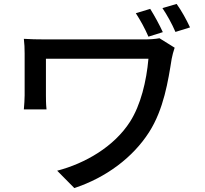

<svg xmlns="http://www.w3.org/2000/svg" viewBox="-20 -882 1040 974"><path d="M742 -837 669 -815C693 -778 716 -736 733 -696L806 -719C789 -756 764 -802 742 -837ZM876 -862 804 -841C828 -805 852 -762 870 -720L944 -743C926 -782 900 -829 876 -862ZM866 -640 789 -688C768 -684 739 -682 712 -682C650 -682 251 -682 214 -682C170 -682 130 -683 101 -685C104 -661 105 -636 105 -611C105 -567 105 -434 105 -398C105 -376 103 -354 101 -327H216C213 -354 213 -384 213 -398C213 -434 213 -554 213 -584C284 -584 674 -584 733 -584C723 -470 694 -350 640 -265C559 -138 412 -53 270 -16L357 72C518 19 654 -83 736 -211C811 -328 833 -472 851 -584C853 -596 861 -627 866 -640Z"/></svg>

Font: Noto Sans JP Medium
Style: Regular
Weight: 500
Designer: Ryoko NISHIZUKA 西塚涼子 (kana, bopomofo & ideographs); Paul D. Hunt (Latin, Greek & Cyrillic); Sandoll Communications 산돌커뮤니
Foundry: Adobe
Version: Version 2.004;hotconv 1.0.118;makeotfexe 2.5.65603